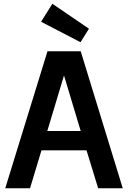

<svg xmlns="http://www.w3.org/2000/svg" viewBox="-20 -1003 682 1023"><path d="M233 -730H410L634 0H503L441 -202H201L140 0H8ZM321 -601 232 -305H410ZM454 -850 409 -778 199 -887 259 -983Z"/></svg>

Font: Sintony
Style: Bold
Weight: 700
Designer: Eduardo Rodriguez Tunni
Foundry: Eduardo Rodriguez Tunni
Version: Version 1.001